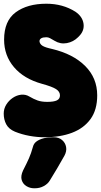

<svg xmlns="http://www.w3.org/2000/svg" viewBox="-25 -712 542 1031"><path d="M497 -200Q497 -122 461 -72.5Q425 -23 361.5 1Q298 25 214 25Q174 25 133 17.5Q92 10 55 -5Q22 -19 8.5 -44.5Q-5 -70 -5 -102Q-5 -128 8.5 -150Q22 -172 43.5 -186.5Q65 -201 89 -203.5Q113 -206 134 -193Q156 -180 177 -172.5Q198 -165 229 -165Q264 -165 280.5 -173Q297 -181 297 -200Q297 -220 276 -233.5Q255 -247 200 -262Q103 -289 50 -351.5Q-3 -414 -3 -499Q-3 -600 59.5 -646Q122 -692 224 -692Q312 -692 380 -649Q418 -623 423.5 -585Q429 -547 399 -517L394 -512Q369 -487 334 -480.5Q299 -474 268 -493Q253 -502 243.5 -507Q234 -512 224 -512Q206 -512 196.5 -506.5Q187 -501 187 -490Q189 -475 203.5 -466Q218 -457 255 -449Q368 -422 432.5 -357.5Q497 -293 497 -200ZM242 258Q232 275 210.5 287Q189 299 162 299H158Q136 299 117 287.5Q98 276 91.5 254.5Q85 233 99 203Q119 164 130.5 138Q142 112 152 76Q156 59 170.5 48Q185 37 207.5 31Q230 25 256 25H263Q291 25 308.5 40Q326 55 330 77.5Q334 100 321 124Q299 163 282 192Q265 221 242 258Z"/></svg>

Font: Winky Sans Black
Style: Regular
Weight: 900
Designer: Simon Atzbach
Foundry: typofactur
Version: Version 1.205